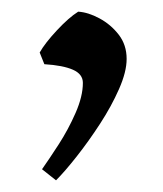

<svg xmlns="http://www.w3.org/2000/svg" viewBox="-20 -131 279 329"><path d="M56 -21 48 -41Q57 -57 77.5 -79Q98 -101 114 -111Q131 -110 150.5 -99.5Q170 -89 183.5 -71.5Q197 -54 197 -30Q197 -8 184 21.5Q171 51 151.5 81Q132 111 111.5 137Q91 163 76 178L52 159Q64 142 80.5 116.5Q97 91 109.5 62.5Q122 34 122 11Q122 -4 105 -11.5Q88 -19 56 -21Z"/></svg>

Font: Buenard
Style: Regular
Weight: 400
Version: Version 2.000